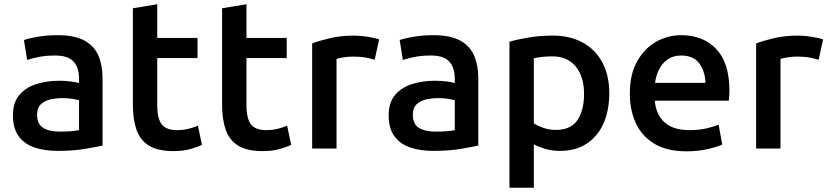

<svg xmlns="http://www.w3.org/2000/svg" viewBox="-20 -701 3914 906"><path d="M252 11Q189 11 141.5 -5.5Q94 -22 67.5 -59Q41 -96 41 -157Q41 -217 71 -252.5Q101 -288 150.5 -304Q200 -320 260 -320Q289 -320 315 -316.5Q341 -313 353 -309V-330Q353 -360 343.5 -384.5Q334 -409 310 -424Q286 -439 241 -439Q195 -439 162 -432Q129 -425 108 -418L93 -512Q115 -520 158 -527.5Q201 -535 253 -535Q332 -535 378.5 -509.5Q425 -484 444.5 -438Q464 -392 464 -331V-14Q437 -8 381.5 1.5Q326 11 252 11ZM262 -80Q320 -80 353 -87V-228Q343 -231 322.5 -234.5Q302 -238 276 -238Q246 -238 218.5 -232Q191 -226 173 -209Q155 -192 155 -160Q155 -115 184 -97.5Q213 -80 262 -80Z M799 12Q724 12 682.5 -14Q641 -40 624 -89Q607 -138 607 -206V-662L722 -681V-522H912V-427H722V-205Q722 -141 743.5 -114Q765 -87 814 -87Q845 -87 870.5 -93.5Q896 -100 914 -108L933 -17Q911 -7 877.5 2.5Q844 12 799 12Z M1220 12Q1145 12 1103.5 -14Q1062 -40 1045 -89Q1028 -138 1028 -206V-662L1143 -681V-522H1333V-427H1143V-205Q1143 -141 1164.5 -114Q1186 -87 1235 -87Q1266 -87 1291.5 -93.5Q1317 -100 1335 -108L1354 -17Q1332 -7 1298.5 2.5Q1265 12 1220 12Z M1453 0V-496Q1487 -509 1537.5 -521Q1588 -533 1653 -533Q1680 -533 1715 -527.5Q1750 -522 1769 -515L1748 -419Q1733 -424 1707 -429Q1681 -434 1647 -434Q1621 -434 1599 -430Q1577 -426 1568 -423V0Z M2025 11Q1962 11 1914.5 -5.5Q1867 -22 1840.5 -59Q1814 -96 1814 -157Q1814 -217 1844 -252.5Q1874 -288 1923.5 -304Q1973 -320 2033 -320Q2062 -320 2088 -316.5Q2114 -313 2126 -309V-330Q2126 -360 2116.5 -384.5Q2107 -409 2083 -424Q2059 -439 2014 -439Q1968 -439 1935 -432Q1902 -425 1881 -418L1866 -512Q1888 -520 1931 -527.5Q1974 -535 2026 -535Q2105 -535 2151.5 -509.5Q2198 -484 2217.5 -438Q2237 -392 2237 -331V-14Q2210 -8 2154.5 1.5Q2099 11 2025 11ZM2035 -80Q2093 -80 2126 -87V-228Q2116 -231 2095.5 -234.5Q2075 -238 2049 -238Q2019 -238 1991.5 -232Q1964 -226 1946 -209Q1928 -192 1928 -160Q1928 -115 1957 -97.5Q1986 -80 2035 -80Z M2384 185V-504Q2420 -515 2474 -524Q2528 -533 2588 -533Q2670 -533 2730 -500Q2790 -467 2822.5 -406Q2855 -345 2855 -261Q2855 -180 2828 -119Q2801 -58 2749 -23.5Q2697 11 2623 11Q2584 11 2552.5 1.5Q2521 -8 2499 -20V185ZM2603 -88Q2674 -88 2705 -134.5Q2736 -181 2736 -258Q2736 -340 2696.5 -387.5Q2657 -435 2587 -435Q2556 -435 2534 -432Q2512 -429 2499 -426V-119Q2515 -108 2543 -98Q2571 -88 2603 -88Z M3220 13Q3127 13 3068 -22.5Q3009 -58 2980.5 -119.5Q2952 -181 2952 -259Q2952 -351 2987 -412.5Q3022 -474 3077 -504.5Q3132 -535 3194 -535Q3298 -535 3360 -469.5Q3422 -404 3422 -272Q3422 -262 3421 -249Q3420 -236 3419 -226H3070Q3075 -161 3115.5 -124Q3156 -87 3233 -87Q3279 -87 3315 -95.5Q3351 -104 3371 -113L3388 -19Q3368 -9 3321.5 2Q3275 13 3220 13ZM3071 -310H3309Q3307 -365 3279.5 -402Q3252 -439 3195 -439Q3156 -439 3130 -420.5Q3104 -402 3089.5 -372.5Q3075 -343 3071 -310Z M3548 0V-496Q3582 -509 3632.5 -521Q3683 -533 3748 -533Q3775 -533 3810 -527.5Q3845 -522 3864 -515L3843 -419Q3828 -424 3802 -429Q3776 -434 3742 -434Q3716 -434 3694 -430Q3672 -426 3663 -423V0Z"/></svg>

Font: Ubuntu Sans SemiBold
Style: Regular
Weight: 600
Designer: Dalton Maag Ltd
Foundry: Dalton Maag Ltd
Version: Version 1.006; ttfautohint (v1.8.4.7-5d5b)